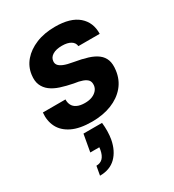

<svg xmlns="http://www.w3.org/2000/svg" viewBox="-194 -637 931 1030"><g transform="rotate(-30 271.0 -122.5)"><path d="M228 12Q152 12 105 -11Q58 -34 38 -73.5Q18 -113 23 -163H163Q162 -144 170 -128Q178 -112 197 -103Q216 -94 245 -94Q271 -94 289.5 -101.5Q308 -109 319.5 -122Q331 -135 333 -152Q335 -173 325.5 -184.5Q316 -196 295.5 -203.5Q275 -211 244 -215Q203 -223 169 -234Q135 -245 112 -262.5Q89 -280 78 -305.5Q67 -331 72 -368Q78 -415 109 -451Q140 -487 191 -508Q242 -529 309 -529Q404 -529 452 -487.5Q500 -446 498 -376H366Q364 -398 344 -410Q324 -422 290 -422Q254 -422 232.5 -409Q211 -396 209 -374Q207 -360 215 -349Q223 -338 243.5 -329.5Q264 -321 300 -315Q348 -307 383 -296Q418 -285 440 -268Q462 -251 471 -226Q480 -201 475 -163Q468 -108 435 -69Q402 -30 349 -9Q296 12 228 12ZM119 284 129 228Q154 228 169 212.5Q184 197 190 165L192 150H136L155 44H270Q273 71 272.5 97Q272 123 268 146Q256 210 218.5 247Q181 284 119 284Z"/></g></svg>

Font: DM Sans 11pt ExtraBold
Style: Italic
Weight: 800
Italic angle: -10°
Version: Version 4.004;gftools[0.9.30]